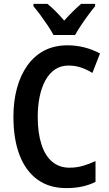

<svg xmlns="http://www.w3.org/2000/svg" viewBox="-20 -957 560 987"><path d="M332 -620Q293 -620 263.5 -600.5Q234 -581 214 -545Q194 -509 184 -461Q174 -413 174 -356Q174 -274 193 -215Q212 -156 248.5 -125.5Q285 -95 337 -95Q374 -95 406.5 -104.5Q439 -114 471 -129V-22Q439 -6 402 2Q365 10 321 10Q233 10 172.5 -34Q112 -78 80.5 -160Q49 -242 49 -357Q49 -436 67 -503Q85 -570 120.5 -620Q156 -670 207.5 -697Q259 -724 327 -724Q371 -724 413 -713.5Q455 -703 494 -682L455 -582Q428 -599 397.5 -609.5Q367 -620 332 -620ZM255 -777Q244 -798 226 -825Q208 -852 188.5 -878.5Q169 -905 152 -925V-937H224Q244 -921 266 -899Q288 -877 310 -851Q335 -879 355 -898.5Q375 -918 397 -937H469V-925Q453 -906 433.5 -879.5Q414 -853 396 -826Q378 -799 366 -777Z"/></svg>

Font: Noto Sans Khmer Condensed SemiBold
Style: Regular
Weight: 600
Width: 3
Designer: Danh Hong and the Monotype Design Team
Foundry: Monotype Imaging Inc.
Version: Version 2.004